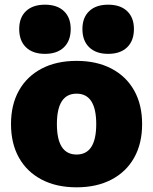

<svg xmlns="http://www.w3.org/2000/svg" viewBox="-20 -790 654 820"><path d="M307 10Q221 10 158 -23Q95 -56 61 -116.5Q27 -177 27 -260Q27 -343 61 -403.5Q95 -464 158 -497Q221 -530 307 -530Q393 -530 456 -497Q519 -464 553 -403.5Q587 -343 587 -260Q587 -177 553 -116.5Q519 -56 456 -23Q393 10 307 10ZM307 -130Q349 -130 370 -162.5Q391 -195 391 -260Q391 -325 370 -357.5Q349 -390 307 -390Q265 -390 244 -357.5Q223 -325 223 -260Q223 -195 244 -162.5Q265 -130 307 -130ZM172 -560Q120 -560 91 -588Q62 -616 62 -666Q62 -715 91 -742.5Q120 -770 172 -770Q224 -770 253 -742.5Q282 -715 282 -666Q282 -616 253 -588Q224 -560 172 -560ZM442 -560Q390 -560 361 -588Q332 -616 332 -666Q332 -715 361 -742.5Q390 -770 442 -770Q494 -770 523 -742.5Q552 -715 552 -666Q552 -616 523 -588Q494 -560 442 -560Z"/></svg>

Font: M PLUS 2 Black
Style: Regular
Weight: 900
Designer: Coji Morishita
Foundry: UNDERFOREST DESIGN
Version: Version 1.001